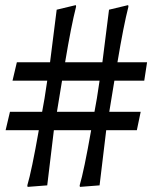

<svg xmlns="http://www.w3.org/2000/svg" viewBox="-20 -726 613 752"><path d="M516 -216H396Q386 -137 370 0L293 6L292 0Q309 -57 337 -216H191Q181 -137 165 0L88 6L87 0Q104 -57 132 -216H2L19 -288H145Q154 -333 165 -410H29L46 -482H176L202 -688L277 -706L278 -700Q259 -626 235 -482H381L407 -688L482 -706L483 -700Q464 -626 440 -482H556L545 -410H428L408 -288H531ZM223 -410 203 -288H350Q359 -333 370 -410Z"/></svg>

Font: Asul
Style: Regular
Weight: 400
Designer: Mariela Monsalve
Foundry: Mariela Monsalve
Version: Version 1.002